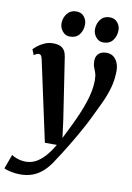

<svg xmlns="http://www.w3.org/2000/svg" viewBox="-144 -849 802 1166"><g transform="rotate(10 257.5 -266.0)"><path d="M72.6 -459.6Q69.1 -476.5 63.8 -482.6Q58.5 -488.8 50.7 -488.8Q43.4 -488.8 36.3 -485.7Q29.2 -482.5 20.6 -475.8L6.8 -509.8Q11.3 -515.8 28 -529.7Q44.7 -543.6 70 -555.5Q95.3 -567.4 124.8 -567.4Q152.3 -567.4 169.4 -559.5Q186.4 -551.6 195.6 -536.6Q204.7 -521.6 207.9 -500.4Q215.1 -452.5 222.5 -404.9Q229.9 -357.2 237 -309.8Q244.2 -262.3 251.4 -214.8Q258.6 -167.4 265.8 -119.8L279.8 -11.1L325.6 -103.6Q343.7 -141.4 359.4 -178.3Q375.2 -215.2 387.1 -251Q399 -286.9 405.9 -321.7Q412.8 -356.6 412.8 -390.1Q412.8 -418.5 406.9 -435.3Q401 -452.1 394.8 -467.5Q388.7 -483 388.7 -507.1Q388.7 -533.8 405.7 -550.4Q422.6 -567.1 454.3 -567.1Q480.3 -567.1 497.7 -553.5Q515 -539.9 523.8 -517.7Q532.6 -495.5 532.6 -470.4Q532.6 -417 519.5 -368.6Q506.3 -320.1 485.2 -274Q464.2 -228 440.7 -181.1Q426.1 -149.5 407.6 -114.7Q389.1 -79.9 368.9 -44.9Q348.8 -10 329.3 22.1Q309.8 54.3 292.8 81.1Q275.8 107.9 263.5 126.3Q235.5 171.4 205.2 199Q174.9 226.5 140.4 238.9Q105.8 251.4 63.6 251.4Q36.4 251.4 6 245Q-24.4 238.6 -35.1 231.3L-2.8 142.9Q7.2 152.1 32.6 160.7Q58 169.3 85.4 169.3Q114.7 169.3 142.5 155.9Q170.3 142.5 198 113.2Q225.6 83.9 253.5 36.2H179.8ZM215 -625.3Q189.2 -625.3 171 -647.4Q152.8 -669.5 153.3 -697.1Q154.3 -732.9 175 -757.8Q195.7 -782.7 230.3 -782.7Q261.5 -782.7 278.5 -761.4Q295.4 -740.1 295.3 -713.7Q295.1 -677.3 275.4 -651.3Q255.6 -625.3 215 -625.3ZM421.2 -625.3Q395.4 -625.3 377.2 -647.4Q359.1 -669.5 359.6 -697.1Q360.6 -732.9 380.7 -757.8Q400.9 -782.7 436.4 -782.7Q466.9 -782.7 484.5 -761.4Q502 -740.1 501.5 -713.7Q501 -677.3 481.1 -651.3Q461.2 -625.3 421.2 -625.3Z"/></g></svg>

Font: Merriweather Light
Style: Italic
Weight: 300
Italic angle: -7.8°
Designer: Eben Sorkin
Foundry: Eben Sorkin
Version: Version 2.101